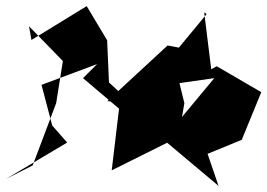

<svg xmlns="http://www.w3.org/2000/svg" viewBox="-38 -560 876 629"><path d="M397 -218 319 -290 313 -428 246 -540 65 -429 57 -474 168 -360 146 -222 69 -18 -18 26 182 -93 133 -149 98 -282 280 -350 234 -304 352 -204 328 -2 547 -111 566 -222 541 -324 517 -283 664 -304 497 -103 678 49 642 -56 754 -102 818 -258 672 -343 654 -333 631 -519 639 -514 548 -404 511 -411 314 -229Z"/></svg>

Font: Asimov Silicon
Style: Regular
Weight: 400
Designer: Google
Version: Version 2.000980; 2014